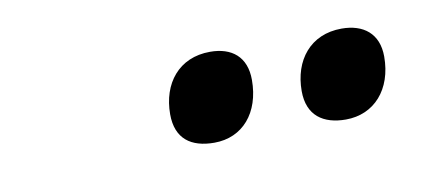

<svg xmlns="http://www.w3.org/2000/svg" viewBox="-30 -811 577 253"><g transform="rotate(-10 259.0 -684.5)"><path d="M418 -625C456 -625 482 -654 482 -698C482 -729 462 -744 433 -744C391 -744 367 -713 367 -672C367 -639 388 -625 418 -625ZM242 -625C280 -625 305 -654 305 -698C305 -729 286 -744 257 -744C215 -744 191 -713 191 -672C191 -639 211 -625 242 -625Z"/></g></svg>

Font: Noto Sans SemiCondensed SemiBold
Style: Italic
Weight: 600
Width: 4
Italic angle: -12°
Designer: Monotype Design Team
Foundry: Monotype Imaging Inc.
Version: Version 2.013